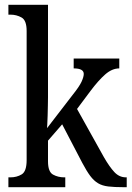

<svg xmlns="http://www.w3.org/2000/svg" viewBox="-20 -780 548 800"><path d="M15 0V-41H23Q50 -41 70.5 -53.5Q91 -66 91 -113V-651Q91 -695 70 -707Q49 -719 23 -719H15V-760H180V-375Q180 -361 179.5 -340.5Q179 -320 178.5 -298.5Q178 -277 177 -262Q176 -247 176 -246L283 -385Q311 -420 320 -440Q329 -460 329 -472Q329 -495 287 -495V-536H477V-495Q447 -495 418.5 -470Q390 -445 357 -401L301 -326L413 -125Q436 -85 456.5 -63Q477 -41 505 -41H508V0H496Q457 0 431.5 -3Q406 -6 388.5 -16.5Q371 -27 356 -47Q341 -67 323 -101L239 -262L180 -194V-108Q180 -64 201 -52.5Q222 -41 248 -41H252V0Z"/></svg>

Font: Noto Serif Myanmar Cond
Style: Regular
Weight: 400
Width: 3
Designer: Ben Mitchell and the Monotype Design Team
Foundry: Monotype Imaging Inc.
Version: Version 2.106; ttfautohint (v1.8.4.7-5d5b)